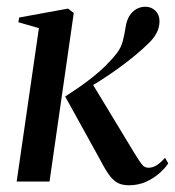

<svg xmlns="http://www.w3.org/2000/svg" viewBox="-20 -539 520 570"><path d="M29.5 0 95.5 -455.5 34.5 -473 37 -487 182 -513.5 199 -500.5 127 0ZM362.5 11Q344.5 11 331.5 5Q318.5 -1 306.2 -16.8Q294 -32.5 278.5 -62.5L173.5 -252.5Q213.5 -278 242.2 -300Q271 -322 291.8 -342.2Q312.5 -362.5 327.5 -382Q339.5 -398 344.5 -417Q349.5 -436 353 -459Q356 -478.5 364.2 -491.8Q372.5 -505 384.8 -512Q397 -519 411.5 -519Q429.5 -519 441.5 -507Q453.5 -495 453.5 -476Q453.5 -456.5 444.2 -439.8Q435 -423 419 -408.5Q403.5 -393 380.2 -373.8Q357 -354.5 329.5 -334.8Q302 -315 273.5 -297Q245 -279 218.5 -265L253 -292.5L380.5 -82Q394.5 -59 402 -50Q409.5 -41 420.5 -41Q433 -41 444.8 -48.2Q456.5 -55.5 470 -70.5L479.5 -54Q470 -39.5 453 -24.5Q436 -9.5 413.2 0.8Q390.5 11 362.5 11Z"/></svg>

Font: Merriweather 144pt
Style: Italic
Weight: 400
Italic angle: -7.8°
Version: Version 2.101